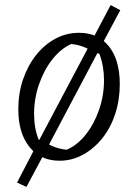

<svg xmlns="http://www.w3.org/2000/svg" viewBox="-20 -623 543 755"><path d="M162 -34 84 112 47 95 124 -53ZM214 9Q139 9 95.5 -45.5Q52 -100 52 -193Q52 -256 70.5 -310.5Q89 -365 122 -406.5Q155 -448 198 -471Q241 -494 291 -494Q366 -494 408.5 -440.5Q451 -387 451 -292Q451 -230 433 -175Q415 -120 382 -79Q349 -38 306 -14.5Q263 9 214 9ZM242 -34Q284 -52 317 -93.5Q350 -135 369.5 -191Q389 -247 389 -308Q389 -335 384.5 -361Q380 -387 371 -411Q338 -426 314 -436.5Q290 -447 260 -450Q218 -431 185 -388.5Q152 -346 133 -290Q114 -234 114 -175Q114 -147 118.5 -121.5Q123 -96 132 -74Q163 -59 186 -48.5Q209 -38 242 -34ZM338 -457 415 -603 453 -583 375 -437ZM124 -53 338 -457 375 -437 162 -34Z"/></svg>

Font: Piazzolla Thin Light
Style: Italic
Weight: 300
Italic angle: -11.3°
Version: Version 2.005